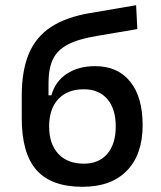

<svg xmlns="http://www.w3.org/2000/svg" viewBox="-20 -716 626 746"><path d="M300.8 9.8Q179.2 9.8 121.8 -55.2Q64.5 -120.1 64.5 -256.8V-343.8Q64.5 -441.4 92 -507.1Q119.6 -572.8 178.2 -611.1Q236.8 -649.4 328.6 -665L508.8 -695.8L513.7 -603L355.5 -576.2Q284.7 -564.5 243.9 -543.2Q203.1 -522 185.8 -486.1Q168.5 -450.2 168.5 -393.6V-345.7H179.7Q194.8 -399.9 239.7 -429.4Q284.7 -459 349.6 -459Q437.5 -459 485.8 -398.9Q534.2 -338.9 534.2 -229.5Q534.2 -115.7 473.1 -53Q412.1 9.8 300.8 9.8ZM305.7 -80.1Q364.3 -80.1 397 -118.4Q429.7 -156.7 429.7 -224.6Q429.7 -293 397 -331.1Q364.3 -369.1 305.7 -369.1Q242.2 -369.1 206.5 -331.1Q170.9 -293 170.9 -224.6Q170.9 -156.7 206.5 -118.4Q242.2 -80.1 305.7 -80.1Z"/></svg>

Font: Cascadia Mono
Style: Regular
Weight: 400
Monospace: yes
Designer: Aaron Bell
Foundry: Saja Typeworks
Version: Version 2102.003